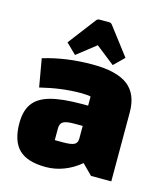

<svg xmlns="http://www.w3.org/2000/svg" viewBox="-111 -815 788 915"><g transform="rotate(15 282.5 -357.5)"><path d="M25 0ZM520 -340V0H420L370 -50Q332 -18 288.5 -1.5Q245 15 200 15Q109 15 67 -26Q25 -67 25 -155Q25 -216 51 -252Q77 -288 134.5 -304Q192 -320 290 -320H320V-365Q305 -369 270 -369Q177 -369 72 -343L48 -481Q160 -515 290 -515Q409 -515 464.5 -473Q520 -431 520 -340ZM320 -158V-220H278Q239 -220 224 -211Q209 -202 209 -178V-120H251Q290 -120 305 -128Q320 -136 320 -158ZM147 -586 250 -721Q256 -730 266 -730H314Q324 -730 330 -721L433 -586L383 -537L290 -610L197 -537Z"/></g></svg>

Font: Changa Black
Style: Regular
Weight: 900
Designer: Eduardo Rodriguez Tunni
Foundry: Eduardo Rodriguez Tunni
Version: Version 2.001; ttfautohint (v1.5.10-5e6f)